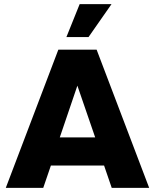

<svg xmlns="http://www.w3.org/2000/svg" viewBox="-20 -908 749 928"><path d="M701 0 447 -668H262L8 0H189L226 -108H483L520 0ZM440 -244H269L354 -494ZM408 -729 519 -888H365L301 -729Z"/></svg>

Font: Gantari ExtraBold
Style: Regular
Weight: 800
Designer: Anugrah Pasau
Foundry: Lafontype
Version: Version 1.000